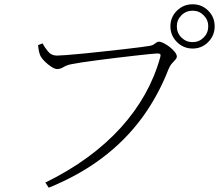

<svg xmlns="http://www.w3.org/2000/svg" viewBox="-20 -837 1040 898"><path d="M192 17Q302 -37 390 -101.5Q478 -166 545 -240Q612 -314 658 -396Q704 -478 729 -568Q733 -582 728.5 -584.5Q724 -587 715 -587Q707 -587 678.5 -584Q650 -581 609.5 -576.5Q569 -572 524 -566.5Q479 -561 436.5 -555.5Q394 -550 361.5 -545Q329 -540 315 -537Q293 -533 277.5 -523.5Q262 -514 248 -514Q236 -514 219.5 -525Q203 -536 189 -550Q175 -564 170 -574Q166 -582 163 -593.5Q160 -605 158 -626L179 -634Q188 -617 204 -597Q220 -577 246 -577Q258 -577 291 -579.5Q324 -582 370 -586.5Q416 -591 465.5 -596.5Q515 -602 560.5 -607Q606 -612 639 -616.5Q672 -621 683 -623Q693 -625 699.5 -629.5Q706 -634 711.5 -638Q717 -642 723 -642Q732 -642 746 -635Q760 -628 774 -617Q788 -606 797.5 -594Q807 -582 807 -573Q807 -565 800 -557.5Q793 -550 784 -540Q775 -530 768 -513Q719 -387 642 -283Q565 -179 457.5 -98Q350 -17 208 41ZM881 -610Q838 -610 807.5 -640.5Q777 -671 777 -714Q777 -757 807.5 -787Q838 -817 881 -817Q924 -817 954 -787Q984 -757 984 -714Q984 -671 954 -640.5Q924 -610 881 -610ZM881 -640Q911 -640 932.5 -661.5Q954 -683 954 -714Q954 -744 932.5 -765.5Q911 -787 881 -787Q850 -787 828.5 -765.5Q807 -744 807 -714Q807 -683 828.5 -661.5Q850 -640 881 -640Z"/></svg>

Font: Noto Serif KR ExtraLight
Style: Regular
Weight: 200
Designer: Ryoko NISHIZUKA 西塚涼子 (kana & ideographs); Frank Grießhammer (Latin, Greek & Cyrillic); Wenlong ZHANG 张文龙 (bopomofo); San
Foundry: Adobe
Version: Version 2.002-H1;hotconv 1.1.0;makeotfexe 2.6.0